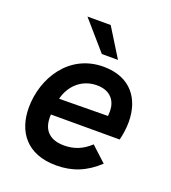

<svg xmlns="http://www.w3.org/2000/svg" viewBox="-130 -794 802 900"><g transform="rotate(20 271.0 -344.0)"><path d="M252 9C332 9 397.5 -17 459.5 -75L384.5 -144C346 -108 305 -91.5 255 -91.5C187 -91.5 151 -125.5 148 -184C148 -191.5 147.5 -198.5 148 -207H491C498.5 -235 503 -268.5 503 -298C503 -412.5 440.5 -502 304 -502C133 -502 39.5 -350 39.5 -202C39.5 -85.5 103 9 252 9ZM152 -697 275.5 -555H356L268 -697ZM159 -289.5C173 -350 223 -409.5 305 -409.5C375 -409.5 403 -364.5 403 -316C403 -307 402.5 -299.5 402 -292Z"/></g></svg>

Font: HK Grotesk SemiBold
Style: Italic
Weight: 600
Italic angle: -16°
Designer: Alfredo Marco Pradil
Foundry: Hanken Design Co.
Version: Version 3.001;FEAKit 1.0